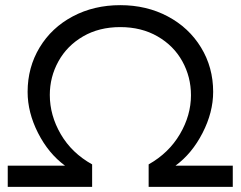

<svg xmlns="http://www.w3.org/2000/svg" viewBox="-20 -724 932 744"><path d="M720 -355Q720 -426 686.5 -486.5Q653 -547 590.5 -583Q528 -619 446 -619Q364 -619 302 -583Q240 -547 206.5 -486.5Q173 -426 173 -356Q173 -277 215.5 -204Q258 -131 337 -87V0H10V-82H232Q168 -129 127.5 -208.5Q87 -288 87 -368Q87 -463 133.5 -540Q180 -617 262 -660.5Q344 -704 446 -704Q548 -704 630 -660.5Q712 -617 759 -540Q806 -463 806 -368Q806 -289 765 -209Q724 -129 660 -82H882V0H556V-87Q634 -131 677 -204Q720 -277 720 -355Z"/></svg>

Font: Gontserrat
Style: Regular
Weight: 400
Designer: Julieta Ulanovsky
Foundry: Julieta Ulanovsky
Version: Version 6.001